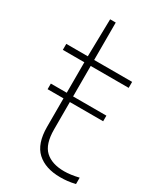

<svg xmlns="http://www.w3.org/2000/svg" viewBox="-190 -810 751 889"><g transform="rotate(30 186.0 -365.5)"><path d="M289.5 9Q210 9 165.2 -32Q120.5 -73 120.5 -163V-315H35.5V-345H120.5V-508H5.5V-540H120.5L124.5 -740H154.5V-540H357.5V-508H154.5V-345H332.5V-315H154.5V-169Q154.5 -90 190 -57Q225.5 -24 291.5 -24Q325 -24 369 -34.5V-0.5Q346.5 5 328.2 7Q310 9 289.5 9Z"/></g></svg>

Font: Encode Sans SmExp Th
Style: Regular
Weight: 100
Width: 6
Designer: Multiple Designers
Foundry: Impallari Type
Version: Version 3.002; ttfautohint (v1.8.3) -l 8 -r 50 -G 200 -x 14 